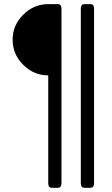

<svg xmlns="http://www.w3.org/2000/svg" viewBox="-20 -720 539 921"><path d="M40.5 -529.3Q40.5 -598.6 91.3 -649.4Q142.1 -700.2 211.4 -700.2H257.8Q274.9 -700.2 274.9 -678.2V158.7Q274.9 180.7 257.8 180.7H228.5Q211.4 180.7 211.4 158.7V-358.4Q142.1 -358.4 91.3 -409.2Q40.5 -460 40.5 -529.3ZM384.8 180.7Q367.7 180.7 367.7 158.7V-678.2Q367.7 -700.2 384.8 -700.2H414.1Q431.2 -700.2 431.2 -678.2V158.7Q431.2 180.7 414.1 180.7Z"/></svg>

Font: Istok Web
Style: BoldItalic
Weight: 700
Italic angle: -13°
Designer: Andrey V. Panov
Foundry: Andrey V. Panov
Version: Version 1.0.2g